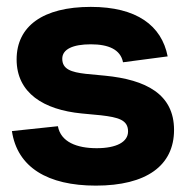

<svg xmlns="http://www.w3.org/2000/svg" viewBox="-20 -540 554 572"><path d="M265.5 13C416 13 498.5 -46.5 498.5 -153C498.5 -259.5 415 -302.5 293 -314.5L235.5 -320C192.5 -325 165.5 -333.5 165.5 -365C165.5 -393.5 197.5 -408 250.5 -408C303.5 -408 339 -392.5 346.5 -354.5L479.5 -372C461.5 -464 387 -519.5 250.5 -519.5C108 -519.5 29.5 -462 29.5 -363C29.5 -262.5 110.5 -213 223 -202L281 -196.5C332 -190.5 361.5 -183 361.5 -148.5C361.5 -117 327 -98.5 268 -98.5C209 -98.5 161 -117 152.5 -164L15.5 -149.5C31.5 -41.5 122 13 265.5 13Z"/></svg>

Font: MCL Standard Bold
Style: Regular
Weight: 700
Designer: Květoslav Bartoš
Foundry: Florian Karsten
Version: Version 1.001;Glyphs 3.2.3 (3260)